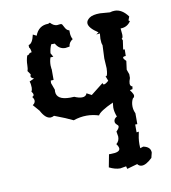

<svg xmlns="http://www.w3.org/2000/svg" viewBox="-66 -511 576 648"><g transform="rotate(-10 222.0 -186.5)"><path d="M61 -275.7Q51.3 -279.2 51.3 -284.9L53.2 -291.1L44.4 -303.8Q47.4 -311.7 47.4 -324.5Q47.4 -339.4 52.7 -355.7Q59.6 -357 62 -362.3L69.3 -364Q67.9 -377.2 63.5 -381.2V-389.5Q77.1 -392.2 83.5 -422L95.7 -415.9Q107.9 -448.8 141.1 -448.8L147 -451.5Q158.2 -439.2 169.9 -439.2L181.2 -440.5Q186 -440.5 187.7 -437.2Q189.5 -433.9 194.3 -425.1Q199.2 -416.3 207.5 -414.6V-408Q207.5 -393.5 213.4 -383.4Q199.7 -375 198.7 -360.5L184.1 -358.3Q162.6 -358.3 151.4 -379H139.2Q133.3 -367.1 131.3 -349.5L138.7 -336.3L128.9 -335.9Q124.5 -323.6 124.5 -309.1L125.5 -296.8L126 -296.3V-259L116.2 -258.6Q115.7 -254.6 115.7 -250.6V-249.8L124.5 -225.6L124 -219.9Q124 -190.4 170.9 -190.4L184.6 -190.9Q199.7 -184.3 210.4 -184.3Q224.1 -184.3 227.5 -195.3L244.1 -186.5L287.1 -220.3Q287.1 -214.6 291 -214.6Q296.4 -214.6 307.1 -224.3L300.8 -241L302.7 -240.5Q308.1 -240.5 309.1 -266.9L307.1 -300.7L309.1 -346Q305.7 -352.6 305.7 -368.4L307.1 -386.4L294.4 -385.1L303.2 -390.8Q271.5 -411.5 271.5 -427.7Q271.5 -437 282.7 -445.1Q293.9 -453.2 319.3 -453.2L353 -450.6Q360.8 -453.2 369.6 -453.2Q394.5 -453.2 414.6 -425.6L409.7 -412.8L414.1 -409.7Q401.9 -390.8 378.9 -390.8L380.9 -369.3Q380.9 -356.6 376.5 -356.6L379.4 -350L375 -319.2L380.4 -318.8L379.9 -296.3Q370.1 -296.3 370.1 -292Q370.1 -287.6 378.9 -279.6L375 -250.2L380.9 -233.5V-220.8Q376.5 -209.3 376.5 -202.7Q376.5 -193.1 384.3 -191.3L382.8 -182.1Q374 -181.2 374 -179.5Q374 -179 375.7 -177Q377.4 -175.1 379.2 -172.2Q380.9 -169.3 382.6 -166Q384.3 -162.8 384.3 -160.1Q384.3 -154 378.9 -151.3Q372.6 -140.3 372.6 -125.4Q372.6 -112.7 378.4 -100.3V-63H371.1V-36.2L378.9 -37.1Q376.5 -27 375 -16.4Q373.5 -5.9 373.5 5.6L374 18.7L384.8 15.2Q409.7 20.1 409.7 39.8L405.3 57.4Q384.3 77.6 369.6 77.6Q360.4 77.6 354.5 69.7L318.8 79.8L316.4 70.6L295.9 74.1Q278.3 74.1 258.3 64L266.6 20.5H273.4Q304.2 20.5 304.2 7.3Q304.2 1.2 296.9 -8.9Q307.6 -17.3 307.6 -32.7L304.7 -50.7Q314.9 -60.4 314.9 -66.5Q314.9 -69.1 313.2 -70.7Q311.5 -72.2 309.6 -74Q307.6 -75.7 305.9 -78.4Q304.2 -81 304.2 -85Q304.2 -94.6 314.9 -100.3Q308.1 -117.9 308.1 -132L309.6 -149.1Q262.7 -127.6 256.3 -114.4Q234.9 -121 214.8 -121Q191.9 -121 169.4 -113.1Q147.5 -124.1 106.4 -139.5Q99.6 -135.9 94.2 -135.9Q76.7 -135.9 61.5 -164.9L42 -187.4Q50.8 -193.1 50.8 -201Q50.8 -207.6 44.9 -215Q50.8 -216.8 50.8 -222.1Q50.8 -226 45.4 -233.5Q48.8 -237.9 48.8 -246.2Q48.8 -258.6 45.4 -267.8L61 -274.8Z"/></g></svg>

Font: Truetypewriter PolyglOTT
Style: Regular
Weight: 400
Designer: Sergey Beatoff a.k.a. Sam_T
Version: Version 3.76